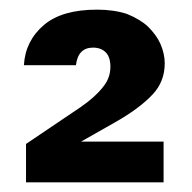

<svg xmlns="http://www.w3.org/2000/svg" viewBox="-20 -732 400 400"><path d="M29.8 -596.2Q32.7 -647 71.8 -680.2Q109.4 -711.9 182.1 -711.9Q216.8 -711.9 244.1 -703.1Q271 -692.4 288.1 -676.8Q306.2 -658.7 314 -641.1Q323.2 -620.1 323.2 -600.1Q323.2 -562 297.9 -535.2Q270 -505.4 217.8 -476.1L148.9 -437H320.8V-352.1H34.2V-432.1L147.9 -508.8Q177.7 -529.3 193.8 -549.8Q210 -568.8 210 -592.8Q210 -613.3 200.2 -623Q190.4 -632.8 173.8 -632.8Q142.6 -632.8 138.2 -596.2Z"/></svg>

Font: PoppinsZ SemiBold
Style: Regular
Weight: 600
Designer: Ninad Kale (Devanagari), Jonny Pinhorn (Latin)
Foundry: Indian Type Foundry
Version: Version 3.002;FEAKit 1.0